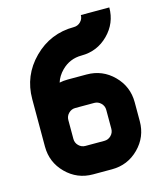

<svg xmlns="http://www.w3.org/2000/svg" viewBox="-116 -868 817 955"><g transform="rotate(-15 293.0 -390.5)"><path d="M341.8 -341.8H244.1Q224.1 -341.8 209.7 -327.4Q195.3 -313 195.3 -293V-195.3Q195.3 -175.3 209.7 -160.9Q224.1 -146.5 244.1 -146.5H341.8Q361.8 -146.5 376.2 -160.9Q390.6 -175.3 390.6 -195.3V-293Q390.6 -313 376.2 -327.4Q361.8 -341.8 341.8 -341.8ZM201.7 -483.9Q222.2 -488.3 244.1 -488.3H341.8Q422.9 -488.3 480 -431.2Q537.1 -374 537.1 -293V-195.3Q537.1 -114.3 480 -57.1Q422.9 0 341.8 0H244.1Q163.1 0 106 -57.1Q48.8 -114.3 48.8 -195.3V-439.5Q48.8 -561 134.5 -646.7Q220.2 -732.4 341.8 -732.4Q361.8 -732.4 376.2 -746.8Q390.6 -761.2 390.6 -781.2H537.1Q537.1 -700.2 480 -643.1Q422.9 -585.9 341.8 -585.9Q281.2 -585.9 238.3 -543Q211.9 -516.6 201.7 -483.9Z"/></g></svg>

Font: Audex
Style: Regular
Weight: 400
Designer: GGBotNet
Foundry: GGBotNet
Version: 1.00